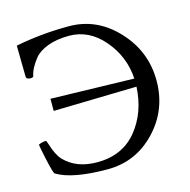

<svg xmlns="http://www.w3.org/2000/svg" viewBox="-98 -747 843 850"><g transform="rotate(-15 323.0 -322.0)"><path d="M60.5 -186.5Q63.5 -186.5 68.4 -170.4Q84.5 -117.2 107.4 -92.8Q162.1 -36.1 256.8 -36.1Q373 -36.1 439 -116.7Q504.9 -197.3 510.7 -314.5L128.9 -305.7V-361.3L510.7 -351.6Q504.9 -453.1 438.5 -531.2Q372.1 -609.4 280.3 -609.4Q223.6 -609.4 182.1 -593.8Q140.6 -578.1 120.6 -553.2Q87.4 -511.7 81.1 -476.6Q78.1 -471.7 68.4 -471.7Q47.9 -471.7 47.9 -485.4L45.9 -627Q163.1 -650.4 290.5 -650.4Q418 -650.4 510.7 -551.3Q603.5 -452.1 603.5 -317.9Q603.5 -183.6 513.2 -88.9Q422.9 5.9 293.9 5.9Q131.8 5.9 61.5 -37.1Q55.7 -40 41.5 -104Q27.3 -168 27.3 -178.7Q45.9 -186.5 60.5 -186.5Z"/></g></svg>

Font: CrimsonText-Roman
Style: Roman
Weight: 400
Version: Version 0.13